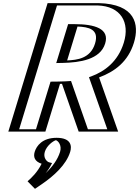

<svg xmlns="http://www.w3.org/2000/svg" viewBox="-20 -845 893 1233"><path d="M310.7 -825H611.7C809.2 -820.4 854.1 -697.9 815.1 -571C776.6 -445.9 687.7 -379.9 594 -345.1L715.5 0H508.5L401 -307.8C377.7 -306.5 356.9 -306.1 340.1 -306L246.5 0H58.5ZM385.9 -456C478 -458 585.3 -468.2 615.2 -565C643.4 -656 561.9 -675 452.9 -675ZM343.3 40C295.3 40 243 80 227.8 130C215.5 170 235 201 270.3 210C238.4 275 177.7 320 177.7 320L208.2 351C287.1 299 377.3 223 405.8 130C421 80 393.3 40 343.3 40ZM321.1 -810H607C796.6 -805.6 836.8 -690.5 800.1 -571C763.7 -452.6 681.9 -392.1 592.4 -358.9L573.6 -351.9L692.3 -15H521.2L413.5 -323.3C389.9 -321.9 363 -321.1 344.5 -321L329.6 -320.9L236.1 -15H78.1ZM381.7 -441 366.2 -440.7 442.5 -690H457.5C564.6 -690 663.1 -671.2 630.2 -564.9C595.3 -451.9 470.1 -442.9 381.7 -441ZM338.7 55C380.4 55 403.5 88.2 390.8 130C365.9 211.4 287.2 281.6 213.7 331.7L200.3 318.1C221.7 299.4 260 262 284.2 212.7L291.1 198.7L278.2 195.4C248.2 187.7 232.9 162.1 242.8 130C255.6 88.1 299.2 55 338.7 55ZM321.1 -810 78.1 -15H236.1L329.6 -320.9L344.5 -321C362.9 -321.1 389.9 -321.9 413.5 -323.3L521.2 -15H692.3L573.6 -351.9L592.4 -358.9C681.9 -392.1 763.7 -452.6 800.1 -571C836.8 -690.5 796.6 -805.6 607 -810ZM381.7 -441C470.1 -442.9 595.3 -451.9 630.2 -564.9C663.1 -671.2 564.6 -690 457.5 -690H442.5L366.2 -440.7ZM338.7 55C299.2 55 255.6 88.1 242.8 130C232.9 162.1 248.2 187.7 278.2 195.4L291.1 198.7L284.2 212.7C260 262 221.7 299.4 200.3 318.1L213.7 331.7C287.2 281.6 365.9 211.4 390.8 130C403.5 88.2 380.4 55 338.7 55ZM310.7 -825 58.5 0H246.5L340.1 -306C356.9 -306.1 377.7 -306.5 401 -307.8L508.5 0H715.5L594 -345.1C687.6 -379.9 776.6 -445.9 815.1 -571C854.1 -697.9 809.1 -820.4 611.7 -825ZM385.9 -456 452.9 -675C561.8 -675 643.3 -655.9 615.2 -565C585.3 -468.1 478 -458 385.9 -456ZM343.3 40C393.3 40 421 80 405.8 130C378.7 218.6 294.9 292.1 220 343.1L208.3 351.1L178.1 320.4L191.7 308.5C212.3 290.5 246.8 257.4 270.3 210C235.1 201 215.5 170 227.8 130C243 80 295.3 40 343.3 40ZM346.1 -810H605.8C756.8 -805.8 814.9 -700.5 775.1 -571C737.2 -447.6 650 -385.8 567.2 -355.1L551.4 -349.2L669 -15H544.5L436.2 -324.8L399.3 -322.6C380.1 -321.5 362.5 -321.1 343.9 -321L304.6 -320.7L211.1 -15H103.1ZM383.7 -441C491.2 -443.4 623.4 -461.9 655.2 -565C684.8 -660.5 589.6 -690 457.5 -690H417.5L341.1 -440.1ZM339 55.3C354.5 59.9 378.2 89.4 365.8 130C350 181.5 314.6 227.7 273 267.3C288.7 248.1 302.1 227 314.3 202.1L295.5 197.3C281.3 193.7 255.9 168.7 267.8 130C280 89.9 321.2 60.2 339 55.3ZM285.7 -825 33.5 0H271.5L365.2 -306.3C369.9 -306.5 375.5 -306.6 378.1 -306.7L485.2 0H738.7L616.3 -347.8C717.9 -385.6 802.6 -449.2 840.1 -571C876.1 -688.1 848.9 -819.6 612.8 -825ZM411.2 -456.9 477.7 -674.6C548.3 -671.8 619 -658.1 590.2 -565C560.4 -468.5 474.7 -460 411.2 -456.9ZM343.3 40C251.9 40 214.5 91.7 202.8 130C192.8 162.7 202.5 192.3 247.2 206.5C220.4 261.1 183 296.5 157 319.3L204.6 367.6L248.5 337.7C324.1 286.2 405.1 214.1 430.8 130C442.5 91.7 436.3 40 343.3 40Z"/></svg>

Font: Hussar Outliner
Style: Obl
Weight: 700
Foundry: Cannot Into Space Fonts
Version: Version 0.92